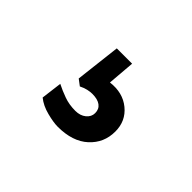

<svg xmlns="http://www.w3.org/2000/svg" viewBox="-61 -118 467 467"><g transform="rotate(45 172.5 116.0)"><path d="M159.2 234.4Q144.5 234.4 121.6 228.5Q98.6 222.7 83 210L89.8 156.2Q105.5 164.1 123 170.4Q140.6 176.8 162.1 176.8Q178.7 176.8 189.5 168Q200.2 159.2 200.2 146.5Q200.2 132.8 190.4 125.5Q180.7 118.2 162.1 118.2Q155.3 118.2 146.5 120.1Q137.7 122.1 127.9 127L112.3 115.2L126 -2H178.7L172.9 68.4Q212.9 63.5 239.7 85.4Q266.6 107.4 266.6 143.6Q266.6 182.6 238.3 208.5Q210 234.4 159.2 234.4Z"/></g></svg>

Font: Sen
Style: Regular
Weight: 400
Designer: Kosal Sen, Philatype
Foundry: Philatype
Version: Version 2.000;gftools[0.9.31]